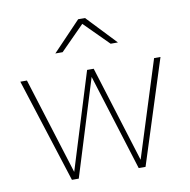

<svg xmlns="http://www.w3.org/2000/svg" viewBox="-79 -780 850 858"><g transform="rotate(-10 346.0 -351.0)"><path d="M179 0 28 -472H58L198 -24L192 -23L331 -472H361L500 -25L494 -26L635 -472H664L513 0H482L341 -452H350L210 0ZM204 -569 331 -702H362L488 -569H455L337 -687H354L237 -569Z"/></g></svg>

Font: SUSE Thin
Style: Regular
Weight: 250
Designer: Rene Bieder
Foundry: SUSE
Version: Version 1.000